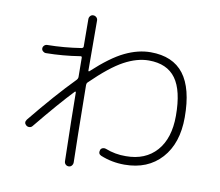

<svg xmlns="http://www.w3.org/2000/svg" viewBox="-86 -877 1173 1023"><g transform="rotate(10 500.0 -365.5)"><path d="M88.9 -132.8Q72.3 -146.5 85.9 -165Q210 -317.4 310.5 -419.9Q316.4 -425.8 317.4 -434.6Q317.4 -450.2 316.9 -485.8Q316.4 -521.5 316.4 -540Q316.4 -548.8 307.6 -546.9Q215.8 -532.2 124 -531.2Q115.2 -531.2 107.9 -537.6Q100.6 -543.9 100.6 -552.7Q100.6 -561.5 107.4 -568.4Q114.3 -575.2 123 -575.2Q213.9 -576.2 306.6 -590.8Q315.4 -592.8 316.4 -599.6Q316.4 -622.1 315.9 -671.9Q315.4 -721.7 315.4 -749Q315.4 -758.8 321.8 -766.1Q328.1 -773.4 337.9 -773.4Q347.7 -773.4 355 -766.6Q362.3 -759.8 362.3 -750Q362.3 -558.6 363.3 -478.5Q363.3 -476.6 365.2 -475.6Q367.2 -474.6 369.1 -476.6Q463.9 -564.5 535.2 -598.6Q606.4 -632.8 673.8 -632.8Q793.9 -632.8 853 -555.7Q912.1 -478.5 912.1 -322.3Q912.1 -181.6 838.4 -100.1Q764.6 -18.6 638.7 -18.6Q570.3 -18.6 508.8 -43.9Q491.2 -51.8 498 -73.2Q501 -81.1 509.3 -84.5Q517.6 -87.9 526.4 -85Q581.1 -63.5 638.7 -64.5Q744.1 -64.5 804.2 -132.3Q864.3 -200.2 864.3 -322.3Q864.3 -459 817.4 -523.4Q770.5 -587.9 671.9 -587.9Q608.4 -587.9 538.6 -550.3Q468.8 -512.7 370.1 -416Q364.3 -410.2 364.3 -401.4Q368.2 -83 371.1 16.6Q371.1 26.4 364.7 34.2Q358.4 42 348.1 42Q337.9 42 331.1 35.2Q324.2 28.3 324.2 17.6Q318.4 -222.7 317.4 -352.5Q317.4 -354.5 315.4 -356Q313.5 -357.4 312.5 -356.4Q235.4 -275.4 122.1 -136.7Q116.2 -128.9 106.4 -127.9Q96.7 -127 88.9 -132.8Z"/></g></svg>

Font: Rounded Mgen+ 2m light
Style: Regular
Weight: 200
Designer: [Source Han Sans]
Ryoko NISHIZUKA  (kana & ideographs); Paul D. Hunt (Latin, Greek & Cyrillic); Wenlong ZHANG  (bopomofo
Version: Version 1.059.20150602